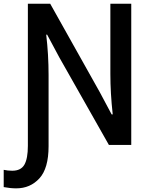

<svg xmlns="http://www.w3.org/2000/svg" viewBox="-58 -779 816 1032"><path d="M91.8 -758.8H211.9L478.5 -283.2L542 -164.1H547.9Q535.2 -278.3 535.2 -381.8V-758.8H647.5V0H527.3L260.7 -470.7L195.3 -592.8H190.4Q203.1 -485.4 203.1 -376V6.8Q203.1 126 153.8 179.7Q104.5 233.4 29.3 233.4Q-2 233.4 -38.1 226.6V133.8Q-16.6 138.7 7.8 138.7Q54.7 138.7 73.2 106Q91.8 73.2 91.8 4.9Z"/></svg>

Font: Gothic A1 SemiBold
Style: Regular
Weight: 600
Version: Version 2.50